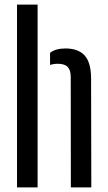

<svg xmlns="http://www.w3.org/2000/svg" viewBox="-20 -820 471 840"><path d="M54.5 0V-800H144.5V0ZM290 0 289.5 -483Q289.5 -513.5 276 -527.2Q262.5 -541 232.5 -541Q213.5 -541 199 -535.5V-589Q224 -608 266 -608Q323 -608 350.8 -576.8Q378.5 -545.5 378.5 -476L379.5 0Z"/></svg>

Font: Big Shoulders Stencil Text Medium
Style: Regular
Weight: 500
Designer: Patric King
Foundry: XO Type Co
Version: Version 1.000